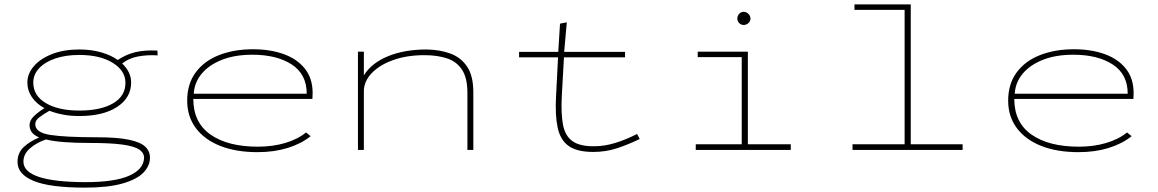

<svg xmlns="http://www.w3.org/2000/svg" viewBox="-20 -685 5290 877"><path d="M342 -155Q302 -155 268 -161.5Q234 -168 206 -179Q179 -164 160 -149.5Q141 -135 141 -118Q141 -79 211 -68.5Q281 -58 422 -58Q515 -58 568 -47Q621 -36 643 -15.5Q665 5 665 35Q665 73 634.5 104Q604 135 538.5 153.5Q473 172 369 172Q208 172 134 141.5Q60 111 60 55Q60 13 88.5 -13.5Q117 -40 159 -57Q134 -68 124.5 -82Q115 -96 115 -114Q115 -135 134.5 -154Q154 -173 183 -191Q146 -211 125.5 -241.5Q105 -272 105 -308Q105 -348 134.5 -382.5Q164 -417 217.5 -438Q271 -459 342 -459Q397 -459 442 -446Q487 -433 518 -411Q555 -436 597.5 -446.5Q640 -457 699 -454L700 -432Q652 -435 610 -427Q568 -419 538 -395Q579 -356 579 -308Q579 -239 515.5 -197Q452 -155 342 -155ZM342 -180Q440 -180 496.5 -213Q553 -246 553 -307Q553 -362 495 -398Q437 -434 342 -434Q279 -434 231.5 -417.5Q184 -401 158 -372.5Q132 -344 132 -308Q132 -248 189.5 -214Q247 -180 342 -180ZM369 147Q503 147 569 118Q635 89 638 38Q639 14 616.5 -1.5Q594 -17 540 -24.5Q486 -32 394 -32Q321 -32 271.5 -36Q222 -40 190 -48Q146 -33 116.5 -7Q87 19 87 53Q87 146 369 147Z M1156 10Q1058 10 986 -18.5Q914 -47 874.5 -100Q835 -153 835 -225Q835 -302 874 -354.5Q913 -407 981 -433.5Q1049 -460 1136 -460Q1214 -460 1275.5 -438Q1337 -416 1372.5 -371.5Q1408 -327 1408 -260Q1408 -251 1407.5 -246Q1407 -241 1407 -233H863Q863 -125 942 -70Q1021 -15 1158 -15Q1226 -15 1283 -32Q1340 -49 1378 -80L1399 -63Q1355 -28 1293.5 -9Q1232 10 1156 10ZM865 -257H1381Q1381 -346 1312.5 -390.5Q1244 -435 1133 -435Q1052 -435 993 -411.5Q934 -388 901 -348Q868 -308 865 -257Z M1615 0V-449H1642V-341Q1678 -398 1753 -428.5Q1828 -459 1929 -459Q1989 -458 2037 -440.5Q2085 -423 2113.5 -381Q2142 -339 2142 -263V0H2115V-261Q2115 -328 2091 -365.5Q2067 -403 2023 -418Q1979 -433 1918 -433Q1838 -433 1775.5 -410.5Q1713 -388 1677.5 -350.5Q1642 -313 1642 -268V0Z M2351 -423V-448H2530L2538 -577L2569 -583L2557 -448H2835V-423H2556L2546 -244Q2542 -164 2552 -113.5Q2562 -63 2596 -39.5Q2630 -16 2695 -17Q2741 -17 2790 -32Q2839 -47 2890 -73L2902 -50Q2850 -25 2799 -8Q2748 9 2690 9Q2615 9 2577 -18.5Q2539 -46 2527 -103Q2515 -160 2520 -248L2529 -423Z M3158 0V-26H3368V-424H3167V-449H3396V-26H3592V0ZM3377 -571Q3365 -571 3356.5 -579.5Q3348 -588 3348 -600Q3348 -613 3356.5 -622Q3365 -631 3377 -631Q3389 -631 3398.5 -621.5Q3408 -612 3408 -600Q3408 -588 3398.5 -579.5Q3389 -571 3377 -571Z M3874 0V-26H4112V-640H3883V-665H4140V-26H4377V0Z M4906 10Q4808 10 4736 -18.5Q4664 -47 4624.5 -100Q4585 -153 4585 -225Q4585 -302 4624 -354.5Q4663 -407 4731 -433.5Q4799 -460 4886 -460Q4964 -460 5025.5 -438Q5087 -416 5122.5 -371.5Q5158 -327 5158 -260Q5158 -251 5157.5 -246Q5157 -241 5157 -233H4613Q4613 -125 4692 -70Q4771 -15 4908 -15Q4976 -15 5033 -32Q5090 -49 5128 -80L5149 -63Q5105 -28 5043.5 -9Q4982 10 4906 10ZM4615 -257H5131Q5131 -346 5062.5 -390.5Q4994 -435 4883 -435Q4802 -435 4743 -411.5Q4684 -388 4651 -348Q4618 -308 4615 -257Z"/></svg>

Font: Inconsolata ExtraExpanded ExtraLight
Style: Regular
Weight: 200
Width: 8
Monospace: yes
Designer: Raph Levien, Cyreal, Brenton Simpson
Foundry: Raph Levien, Cyreal, Google
Version: Version 3.100; ttfautohint (v1.8.4.7-5d5b)